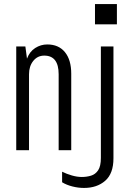

<svg xmlns="http://www.w3.org/2000/svg" viewBox="-20 -740 640 946"><path d="M60 0V-511H105L113 -451Q126 -486 153.5 -503.5Q181 -521 213 -521Q269 -521 300 -483Q331 -445 331 -377V0H269V-374Q269 -466 198 -466Q165 -466 144 -440Q123 -414 123 -374V0ZM394 186Q365 186 336 178.5Q307 171 286 158V106Q308 117 334 124.5Q360 132 383 132Q407 132 428.5 125.5Q450 119 463.5 99Q477 79 477 38V-511H539V40Q539 115 498.5 150.5Q458 186 394 186ZM448 -620V-720H556V-620Z"/></svg>

Font: Chivo Mono Medium ExtraLight
Style: Regular
Weight: 250
Monospace: yes
Version: Version 1.008